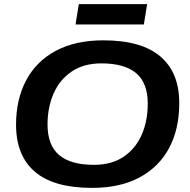

<svg xmlns="http://www.w3.org/2000/svg" viewBox="-20 -905 924 933"><path d="M427 8Q241 8 149.5 -70.5Q58 -149 58 -299Q58 -422 107 -514.5Q156 -607 251 -658Q346 -709 482 -709Q668 -709 760 -630Q852 -551 851 -402Q851 -278 802 -186Q753 -94 658.5 -43Q564 8 427 8ZM436 -104Q523 -104 581 -143.5Q639 -183 668.5 -250Q698 -317 698 -401Q698 -502 641.5 -549.5Q585 -597 473 -597Q387 -597 328.5 -557.5Q270 -518 240.5 -450.5Q211 -383 211 -300Q211 -199 267.5 -151.5Q324 -104 436 -104ZM347 -786 363 -885H695L679 -786Z"/></svg>

Font: Georama Extended SemiBold
Style: Italic
Weight: 600
Width: 7
Italic angle: -9°
Designer: Jean-Baptiste Levee
Foundry: Production Type
Version: Version 1.000